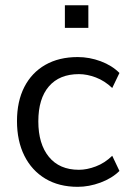

<svg xmlns="http://www.w3.org/2000/svg" viewBox="-20 -717 503 746"><path d="M282 8.9Q209.2 8.9 156.2 -22.8Q103.2 -54.6 74.6 -112.1Q46 -169.5 46 -246.5Q46 -323.4 74.6 -379.1Q103.2 -434.8 156.2 -465.1Q209.2 -495.3 282 -495.3Q327.4 -495.3 371.3 -479Q415.2 -462.6 444.1 -433.5L416.1 -375.1Q386.9 -402.9 352.6 -416Q318.2 -429 286.6 -429Q211 -429 170 -381.4Q128.9 -333.7 128.9 -245.5Q128.9 -157.7 170 -107.5Q211 -57.3 286.6 -57.3Q317.7 -57.3 352.3 -70.4Q386.9 -83.4 416.1 -111.7L444.1 -52.8Q415.2 -24.2 370.5 -7.6Q325.9 8.9 282 8.9ZM232.1 -608.7V-696.6H323.3V-608.7Z"/></svg>

Font: Nunito Sans 12pt ExtraLight
Style: Regular
Weight: 200
Version: Version 3.101;gftools[0.9.27]